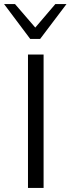

<svg xmlns="http://www.w3.org/2000/svg" viewBox="-22 -927 351 947"><path d="M116 -658H193V0H116ZM-2 -907H52L152 -791L251 -907H306L176 -735H127Z"/></svg>

Font: LXGW Bright TC
Style: Regular
Weight: 400
Designer: Christian Thalmann (Catharsis Fonts)
Foundry: LXGW / Christian Thalmann (Catharsis Fonts) / Fontworks Inc.
Version: Version 5.501